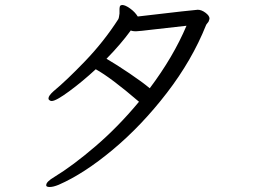

<svg xmlns="http://www.w3.org/2000/svg" viewBox="-20 -712 1040 768"><path d="M197 -4Q271 -49 362 -127Q453 -205 536 -305Q423 -402 363 -435Q310 -386 257 -347Q204 -308 187 -308Q180 -308 175 -314Q174 -315 174 -319Q174 -329 194 -347Q246 -390 320.5 -467.5Q395 -545 453 -635Q456 -640 458 -658V-677Q458 -686 462 -690Q466 -692 469 -692Q481 -692 500.5 -678Q520 -664 531 -646Q761 -673 771 -673Q786 -673 802 -661Q818 -649 818 -638Q818 -635 814 -625Q812 -622 808.5 -618Q805 -614 804 -611Q748 -471 647.5 -340.5Q547 -210 431.5 -113.5Q316 -17 215 27Q193 36 179 36Q167 36 165 31V28Q165 15 197 -4ZM579 -359Q673 -484 726 -609Q632 -599 593 -594Q535 -587 526 -587H519Q511 -587 503 -590Q463 -535 406 -477Q447 -453 498 -418.5Q549 -384 579 -359Z"/></svg>

Font: Iansui 0.93
Style: Regular
Weight: 400
Designer: But Ko / Fontworks Inc.
Foundry: zi-hi.com / Fontworks Inc.
Version: Version 0.931